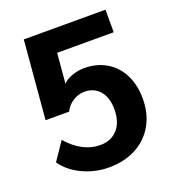

<svg xmlns="http://www.w3.org/2000/svg" viewBox="-130 -801 825 912"><g transform="rotate(-20 282.5 -345.0)"><path d="M37 -99 99 -190Q135 -148 177 -126Q219 -104 263 -104Q319 -104 351.5 -140.5Q384 -177 384 -241Q384 -300 355.5 -334Q327 -368 277 -368Q247 -368 219.5 -350.5Q192 -333 178 -304H59L93 -700H506V-586H220L207 -434Q221 -451 252.5 -462.5Q284 -474 315 -474Q378 -474 426.5 -445.5Q475 -417 501.5 -364.5Q528 -312 528 -243Q528 -167 495.5 -110Q463 -53 404 -21.5Q345 10 267 10Q196 10 133 -20Q70 -50 37 -99Z"/></g></svg>

Font: Sarabun
Style: Bold
Weight: 700
Designer: Suppakit Chalermlarp | Katatrad Co.,Ltd.
Foundry: Cadson Demak Co.,Ltd.
Version: Version 1.000; ttfautohint (v1.6)